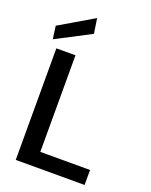

<svg xmlns="http://www.w3.org/2000/svg" viewBox="-172 -1041 892 1132"><g transform="rotate(20 274.5 -475.0)"><path d="M71 0V-700H191V-94H503V0ZM33 -743 22 -824 236 -950 250 -856Z"/></g></svg>

Font: DM Sans SemiBold
Style: Regular
Weight: 600
Designer: Colophon Foundry, Jonny Pinhorn
Foundry: Colophon Foundry
Version: Version 4.004; ttfautohint (v1.8.4.7-5d5b)